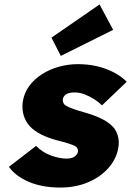

<svg xmlns="http://www.w3.org/2000/svg" viewBox="-20 -832 589 862"><path d="M251 10Q168 10 108.5 -16Q49 -42 20 -83L142 -177Q170 -148 208.5 -134Q247 -120 278 -120Q289 -120 298.5 -122Q308 -124 314 -128.5Q320 -133 324.5 -138.5Q329 -144 330 -151Q332 -168 316 -177Q308 -181 288.5 -187.5Q269 -194 236 -202Q195 -213 164.5 -228.5Q134 -244 114 -265Q95 -286 86.5 -313.5Q78 -341 82 -374Q88 -414 110.5 -445Q133 -476 168 -498.5Q203 -521 245 -532.5Q287 -544 329 -544Q376 -544 416 -534.5Q456 -525 490 -507.5Q524 -490 549 -465L438 -359Q423 -374 402.5 -387Q382 -400 359.5 -408.5Q337 -417 316 -417Q303 -417 293.5 -415Q284 -413 277.5 -409Q271 -405 267 -399Q263 -393 262 -386Q261 -377 265 -369Q269 -361 279 -356Q287 -351 307.5 -343.5Q328 -336 367 -325Q412 -312 443.5 -295Q475 -278 493 -256Q505 -239 510 -218.5Q515 -198 512 -173Q504 -120 467.5 -78.5Q431 -37 375 -13.5Q319 10 251 10ZM253 -581 211 -663 427 -812 488 -698Z"/></svg>

Font: Lexend ExtBd
Style: Italic
Weight: 800
Italic angle: -8.13011°
Designer: Bonnie Shaver-Troup, Thomas Jockin
Foundry: Lexend
Version: Version 1.007